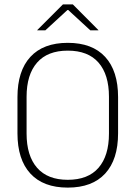

<svg xmlns="http://www.w3.org/2000/svg" viewBox="-20 -844 617 874"><path d="M288.5 10Q177 10 118.2 -54Q59.5 -118 59.5 -237V-402Q59.5 -521 118.2 -585Q177 -649 288.5 -649Q400 -649 458.8 -585Q517.5 -521 517.5 -402V-237Q517.5 -118 458.8 -54Q400 10 288.5 10ZM288.5 -25.5Q381 -25.5 428.5 -80.2Q476 -135 476 -236V-403.5Q476 -504.5 428.5 -559Q381 -613.5 288.5 -613.5Q196.5 -613.5 148.8 -559Q101 -504.5 101 -403.5V-236Q101 -135 148.8 -80.2Q196.5 -25.5 288.5 -25.5ZM149.5 -707 266.5 -824H311.5L428 -707V-706H391L290.5 -798.5H287L186.5 -706H149.5Z"/></svg>

Font: Anek Devanagari ExtraLight
Style: Regular
Weight: 250
Designer: Kailash Malviya (Devanagari) & Yesha Goshar (Latin)
Foundry: Ek Type
Version: Version 1.003